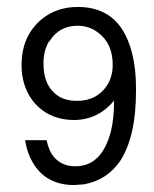

<svg xmlns="http://www.w3.org/2000/svg" viewBox="-20 -547 442 552"><path d="M114 -144Q126 -83 176 -71Q181 -70 186 -69.5Q191 -69 197 -69Q273 -69 299 -170Q308 -207 308 -258Q263 -203 194 -202Q116 -202 72 -260Q42 -302 42 -360Q42 -443 99 -491Q142 -527 204 -527Q287 -527 329 -466Q371 -403 371 -293V-285Q371 -155 326 -85Q288 -29 221 -17L193 -15Q112 -15 74 -80Q58 -107 52 -144ZM203 -473Q150 -473 122 -428H121Q105 -402 105 -365Q105 -294 154 -267Q174 -257 201 -257Q259 -257 288 -302Q304 -327 304 -361Q304 -423 261 -454Q236 -473 203 -473Z"/></svg>

Font: Ekushey Buriganga
Style: Regular
Weight: 400
Designer: Al Mamun Sumon
Foundry: Al Mamun Sumon
Version: Version 1.0